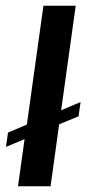

<svg xmlns="http://www.w3.org/2000/svg" viewBox="-20 -652 331 672"><path d="M43 0 66 -165 1 -138 8 -188 74 -216 132 -632H245L194 -266L262 -295L255 -245L187 -217L157 0Z"/></svg>

Font: Alumni Sans Thin
Style: Bold Italic
Weight: 700
Italic angle: -8°
Version: Version 1.016